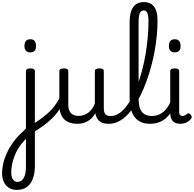

<svg xmlns="http://www.w3.org/2000/svg" viewBox="-135 -1172 1861 1844"><path d="M26 652Q-16 652 -47.5 633Q-79 614 -97 577.5Q-115 541 -115 491Q-115 445 -103 394.5Q-91 344 -66.5 292Q-42 240 -5 189.5Q32 139 82 94Q90 86 98 78.5Q106 71 114 63V-489Q114 -502 124.5 -508.5Q135 -515 156 -515Q178 -515 189 -508.5Q200 -502 200 -489V419Q200 475 188.5 518.5Q177 562 155 592Q133 622 100.5 637Q68 652 26 652ZM33 575Q53 575 68 565Q83 555 93.5 536Q104 517 109 489.5Q114 462 114 426V161Q109 166 104 172Q99 178 94 183Q64 215 41 252.5Q18 290 3 330Q-12 370 -19.5 410Q-27 450 -27 487Q-27 514 -20 533.5Q-13 553 1 564Q15 575 33 575ZM156 -669Q128 -669 114 -684.5Q100 -700 100 -731Q100 -763 114 -779Q128 -795 156 -795Q184 -795 197.5 -779Q211 -763 211 -731Q211 -700 197.5 -684.5Q184 -669 156 -669Z M172 109Q164 114 156 106.5Q148 99 143 86Q138 73 139.5 60Q141 47 150 41Q203 8 243.5 -21Q284 -50 314.5 -76Q345 -102 368 -128.5Q391 -155 409 -183.5Q427 -212 442 -243Q450 -259 463.5 -260Q477 -261 485.5 -252.5Q494 -244 489 -230Q472 -186 452.5 -149.5Q433 -113 407 -81Q381 -49 347.5 -18.5Q314 12 270.5 43Q227 74 172 109Z M610 17Q552 17 513 -3.5Q474 -24 454.5 -64.5Q435 -105 435 -166V-489Q435 -502 445.5 -508.5Q456 -515 477 -515Q499 -515 510 -508.5Q521 -502 521 -489V-166Q521 -131 532 -107Q543 -83 565.5 -71Q588 -59 621 -59Q649 -59 673 -68Q697 -77 716.5 -92.5Q736 -108 751 -130Q766 -152 776 -177V-489Q776 -502 786.5 -508.5Q797 -515 819 -515Q840 -515 851 -508.5Q862 -502 862 -489V-140Q862 -95 875.5 -76.5Q889 -58 926 -58Q940 -58 947 -46.5Q954 -35 952.5 -20.5Q951 -6 940 5.5Q929 17 907 17Q881 17 860.5 11.5Q840 6 824.5 -5.5Q809 -17 798.5 -34Q788 -51 783 -74L781 -84Q767 -60 749.5 -41.5Q732 -23 710.5 -10Q689 3 664 10Q639 17 610 17Z M912 17Q893 17 886.5 5.5Q880 -6 884 -20.5Q888 -35 900 -46.5Q912 -58 931 -58Q969 -58 1004 -80Q1039 -102 1071.5 -142Q1104 -182 1133 -237Q1162 -292 1186.5 -358.5Q1211 -425 1230.5 -499.5Q1250 -574 1263.5 -653.5Q1277 -733 1284 -814Q1291 -895 1291 -974Q1291 -993 1304 -1002.5Q1317 -1012 1334.5 -1012Q1352 -1012 1365 -1002.5Q1378 -993 1378 -974Q1378 -905 1371 -831.5Q1364 -758 1350.5 -683Q1337 -608 1317 -534.5Q1297 -461 1272 -392Q1247 -323 1217 -261Q1187 -199 1152.5 -148.5Q1118 -98 1079.5 -60.5Q1041 -23 999 -3Q957 17 912 17Z M1306 17Q1238 17 1194.5 -13Q1151 -43 1130.5 -98.5Q1110 -154 1110 -228V-959Q1110 -1056 1144.5 -1104Q1179 -1152 1247 -1152Q1291 -1152 1320 -1132Q1349 -1112 1363.5 -1072.5Q1378 -1033 1378 -974Q1378 -955 1365 -946Q1352 -937 1334.5 -937Q1317 -937 1304 -946Q1291 -955 1291 -974Q1291 -1008 1286 -1029.5Q1281 -1051 1271 -1061.5Q1261 -1072 1245 -1072Q1229 -1072 1218 -1061Q1207 -1050 1201.5 -1025.5Q1196 -1001 1196 -959V-228Q1196 -176 1207.5 -137.5Q1219 -99 1247.5 -78.5Q1276 -58 1325 -58Q1339 -58 1345.5 -46.5Q1352 -35 1350.5 -20.5Q1349 -6 1338 5.5Q1327 17 1306 17Z M1306 17Q1292 17 1285.5 5.5Q1279 -6 1280.5 -20.5Q1282 -35 1293 -46.5Q1304 -58 1325 -58Q1358 -58 1386 -69Q1414 -80 1437 -100Q1460 -120 1477.5 -147Q1495 -174 1507 -205Q1513 -220 1524.5 -218.5Q1536 -217 1544.5 -207Q1553 -197 1550 -186Q1535 -138 1511.5 -100.5Q1488 -63 1457.5 -36.5Q1427 -10 1389 3.5Q1351 17 1306 17Z M1599 17Q1547 17 1523.5 -10Q1500 -37 1500 -86V-489Q1500 -502 1510.5 -508.5Q1521 -515 1542 -515Q1564 -515 1575 -508.5Q1586 -502 1586 -489V-96Q1586 -76 1595 -67Q1604 -58 1617 -58Q1628 -58 1635.5 -61.5Q1643 -65 1649.5 -70Q1656 -75 1664 -81Q1670 -86 1680.5 -82Q1691 -78 1697 -70Q1705 -61 1706 -51Q1707 -41 1701 -33Q1690 -17 1673.5 -6Q1657 5 1637.5 11Q1618 17 1599 17ZM1544 -669Q1516 -669 1501.5 -684.5Q1487 -700 1487 -731Q1487 -763 1501.5 -779Q1516 -795 1544 -795Q1571 -795 1585 -779Q1599 -763 1599 -731Q1600 -700 1585.5 -684.5Q1571 -669 1544 -669Z"/></svg>

Font: Playwrite CL
Style: Regular
Weight: 400
Designer: Veronika Burian, José Scaglione
Foundry: TypeTogether
Version: Version 1.002